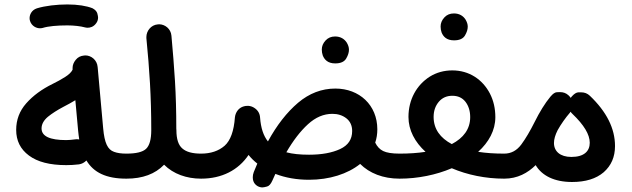

<svg xmlns="http://www.w3.org/2000/svg" viewBox="-20 -754 2786 846"><path d="M51.3 -181.6C51.3 -134.3 69.8 -96.7 107.4 -68.8C145 -40.5 199.7 -26.4 272 -26.4C287.1 -26.4 310.1 -27.3 328.1 -29.8C340.8 -31.7 351.6 -37.6 360.8 -46.9C392.6 5.9 447.3 33.2 536.6 33.2H537.1C552.2 33.2 565.4 27.8 576.2 17.1C586.9 5.9 592.3 -6.8 592.3 -22C592.3 -52.7 567.9 -77.1 537.1 -77.1H536.6C514.6 -77.1 496.6 -79.6 482.4 -85C454.6 -94.7 440.4 -123.5 434.6 -188.5L411.6 -443.8C411.6 -445.8 411.6 -447.8 411.1 -449.7L410.2 -459C407.7 -489.7 381.8 -509.8 356.4 -509.8C354.5 -509.8 352.5 -509.8 350.1 -509.3C335 -507.8 323.2 -502 314 -490.7C304.7 -479.5 299.8 -467.3 299.8 -454.6V-449.2V-446.8C294.4 -436 283.7 -425.3 266.6 -414.6C249.5 -403.8 231 -393.6 211.9 -384.3C164.1 -360.8 125.5 -332.5 95.7 -298.8C65.9 -265.1 51.3 -226.1 51.3 -181.6ZM163.1 -188C163.1 -206.5 172.4 -223.6 190.9 -239.3C209.5 -254.4 232.4 -269 259.3 -283.2C279.3 -293.5 296.9 -303.2 312 -312.5L324.2 -178.7C325.7 -164.6 327.1 -151.9 329.1 -139.6C325.7 -140.1 322.8 -140.6 319.3 -140.6C316.9 -140.6 314.9 -140.6 312.5 -140.1C298.3 -138.2 282.2 -136.7 272 -136.7C199.2 -136.7 163.1 -153.8 163.1 -188ZM112.3 -661.6C119.6 -638.7 140.6 -629.4 155.8 -629.4C160.2 -629.4 164.1 -629.9 168 -630.9C192.9 -638.7 232.4 -642.1 276.9 -642.1C304.7 -642.1 335.4 -638.7 354.5 -633.3C358.4 -632.3 362.3 -631.8 366.2 -631.8C376.5 -631.8 392.1 -634.8 404.3 -652.3C409.7 -659.7 412.1 -668 412.1 -676.8C412.1 -680.2 411.1 -686.5 408.7 -695.3C406.2 -703.6 399.4 -711.4 387.2 -717.8C361.3 -728 323.2 -734.4 276.9 -734.4C230 -734.4 179.2 -728.5 142.6 -717.3C118.7 -709.5 110.4 -688.5 110.4 -674.3C110.4 -669.9 110.8 -666 112.3 -661.6Z M481.9 -22C481.9 -6.8 487.3 5.9 498 17.1C509.3 27.8 522 33.2 537.1 33.2C608.4 33.2 663.6 12.7 703.1 -28.3C743.7 12.7 802.7 33.2 865.7 33.2H866.2C881.3 33.2 894.5 27.8 905.3 17.1C916 5.9 921.4 -6.8 921.4 -22C921.4 -52.7 897 -77.1 866.2 -77.1H865.7C828.1 -77.1 800.8 -84.5 783.7 -99.6C766.1 -114.3 757.3 -141.1 757.3 -180.2C757.3 -182.6 757.3 -185.1 756.8 -187.5C756.8 -262.2 754.9 -332 751 -396.5C747.1 -460.4 741.7 -527.3 735.4 -596.7C732.9 -627.4 706.5 -647 681.2 -647C679.2 -647 677.2 -647 674.8 -646.5C645 -644 625 -617.2 625 -591.3V-585.9C638.7 -445.3 646.5 -330.6 646.5 -180.2C646.5 -139.6 638.7 -112.3 623.5 -98.1C608.4 -84 579.6 -77.1 537.1 -77.1C522 -77.1 509.3 -71.8 498 -61C487.3 -50.3 481.9 -37.1 481.9 -22Z M811 -22C811 -6.8 816.4 5.9 827.1 17.1C838.4 27.8 851.1 33.2 866.2 33.2C957.5 33.2 1030.3 -4.4 1075.2 -71.3C1086.4 -57.1 1099.6 -44.4 1113.8 -33.2C1108.4 -21 1103.5 -8.8 1098.1 4.4C1095.2 12.2 1093.8 19.5 1093.8 26.9C1093.8 36.6 1095.7 54.7 1114.7 65.9C1121.6 69.8 1128.9 71.8 1136.2 71.8C1140.6 71.8 1147.5 70.3 1156.7 67.9C1166 65.4 1173.3 56.6 1179.7 42.5C1184.1 32.2 1189 22 1193.4 12.2C1237.8 29.3 1287.1 38.1 1341.8 38.1C1431.2 38.1 1511.7 12.7 1566.9 -31.7C1607.9 9.3 1668 33.2 1740.2 33.2H1740.7C1755.9 33.2 1769 27.8 1779.8 17.1C1790.5 5.9 1795.9 -6.8 1795.9 -22C1795.9 -52.7 1771.5 -77.1 1740.7 -77.1H1740.2C1707.5 -77.1 1683.6 -81.1 1668.5 -88.4C1653.3 -95.7 1641.6 -108.4 1633.3 -125.5C1639.6 -144 1642.6 -163.6 1642.6 -184.1C1642.6 -291 1563.5 -363.8 1457.5 -363.8C1397.5 -363.8 1342.8 -342.8 1293.5 -301.3C1244.1 -259.3 1199.7 -202.6 1160.6 -130.9C1140.6 -155.8 1129.4 -190.4 1126 -235.4C1125 -253.4 1116.7 -268.1 1101.1 -278.3C1093.3 -283.7 1084.5 -286.6 1075.2 -287.6H1070.8C1068.4 -287.6 1065.4 -287.6 1062.5 -287.1C1042.5 -284.2 1028.3 -273.4 1020 -255.4C1017.6 -249.5 1015.6 -243.7 1015.1 -237.3C1010.7 -176.8 995.6 -134.8 969.7 -111.8C943.4 -88.9 908.7 -77.1 866.2 -77.1C851.1 -77.1 838.4 -71.8 827.1 -61C816.4 -50.3 811 -37.1 811 -22ZM1444.8 -252.4C1468.3 -252.4 1488.8 -246.1 1505.9 -232.9C1522.9 -219.7 1531.7 -200.7 1531.7 -176.8C1531.7 -140.1 1514.2 -113.8 1478.5 -97.2C1442.9 -80.6 1397 -72.3 1341.8 -72.3C1302.2 -72.3 1268.6 -75.7 1241.7 -83C1271.5 -134.3 1303.2 -175.8 1336.9 -206.5C1370.6 -237.3 1406.2 -252.4 1444.8 -252.4ZM1397.9 -535.6C1397.9 -526.4 1399.4 -517.6 1402.3 -509.3C1409.7 -491.2 1424.3 -474.6 1457 -474.6C1481 -474.6 1497.1 -481.9 1505.4 -496.1C1513.7 -510.3 1517.6 -522.9 1517.6 -535.2C1517.6 -545.4 1514.2 -555.7 1507.8 -566.4C1498 -581.5 1481.4 -593.3 1456.5 -593.3C1439.5 -593.3 1425.3 -587.4 1414.6 -575.7C1403.3 -563.5 1397.9 -550.3 1397.9 -535.6Z M1685.5 -22C1685.5 -6.8 1690.9 5.9 1701.7 17.1C1712.9 27.8 1725.6 33.2 1740.7 33.2C1821.3 33.2 1901.9 16.6 1970.7 -12.7C2039.1 16.6 2119.6 33.2 2201.2 33.2H2201.7C2216.8 33.2 2230 27.8 2240.7 17.1C2251.5 5.9 2256.8 -6.8 2256.8 -22C2256.8 -52.7 2232.4 -77.1 2201.7 -77.1H2201.2C2159.2 -77.1 2121.1 -79.6 2086.9 -85C2133.8 -127.4 2162.6 -179.7 2162.6 -237.8C2162.6 -275.9 2154.8 -310.5 2138.7 -341.8C2106.4 -403.8 2047.4 -443.8 1973.1 -443.8C1936.5 -443.8 1903.3 -434.6 1874 -416.5C1815.4 -379.4 1779.8 -314.9 1779.8 -238.8C1779.8 -180.2 1808.1 -127.9 1855 -85C1820.3 -79.6 1782.2 -77.1 1740.7 -77.1C1725.6 -77.1 1712.9 -71.8 1701.7 -61C1690.9 -50.3 1685.5 -37.1 1685.5 -22ZM1890.6 -238.8C1890.6 -265.6 1898.4 -287.6 1913.6 -305.7C1928.7 -323.2 1948.2 -332 1973.1 -332C1998 -332 2017.1 -323.2 2031.2 -305.2C2044.9 -287.1 2051.8 -264.6 2051.8 -237.8C2051.8 -185.1 2022 -146 1970.7 -119.1C1919.9 -146 1890.6 -185.5 1890.6 -238.8ZM1921.4 -637.2C1921.4 -627.9 1922.9 -619.1 1925.8 -610.8C1933.1 -592.8 1947.8 -576.2 1980.5 -576.2C2004.4 -576.2 2020.5 -583.5 2028.8 -597.7C2037.1 -611.8 2041 -624.5 2041 -636.7C2041 -647 2037.6 -657.2 2031.2 -668C2021.5 -683.1 2004.9 -694.8 1980 -694.8C1962.9 -694.8 1948.7 -689 1938 -677.2C1926.8 -665 1921.4 -651.9 1921.4 -637.2Z M2146.5 -22C2146.5 -6.8 2151.9 5.9 2162.6 17.1C2173.8 27.8 2186.5 33.2 2201.7 33.2C2260.3 33.2 2305.2 8.3 2340.3 -26.4C2367.7 20 2422.4 47.9 2500.5 47.9C2560.1 47.9 2606.4 33.7 2640.1 4.9C2673.3 -24.4 2689.9 -62.5 2689.9 -110.4C2689.9 -188 2652.8 -261.7 2579.1 -332C2568.4 -342.3 2555.7 -347.2 2540.5 -347.2H2528.3C2520 -346.7 2510.7 -341.3 2500.5 -330.1C2498 -327.6 2496.1 -325.2 2494.6 -322.8C2491.7 -327.1 2488.3 -331.1 2484.4 -334.5C2474.1 -343.8 2461.9 -348.1 2447.8 -348.1C2446.3 -348.1 2441.9 -348.1 2433.6 -347.7C2425.3 -347.2 2416 -340.8 2406.7 -329.6L2405.3 -328.1C2381.3 -299.3 2356.9 -259.3 2335.9 -216.8C2315.9 -176.8 2296.4 -143.6 2276.9 -117.2C2256.8 -90.3 2231.9 -77.1 2201.7 -77.1C2186.5 -77.1 2173.8 -71.8 2162.6 -61C2151.9 -50.3 2146.5 -37.1 2146.5 -22ZM2420.9 -124C2420.9 -140.1 2426.3 -159.2 2437 -180.2C2451.2 -206.1 2473.1 -236.8 2490.7 -256.8C2492.2 -258.3 2493.2 -260.3 2494.1 -261.7C2496.6 -258.3 2499 -254.9 2502.4 -252C2553.2 -203.6 2578.6 -161.1 2578.6 -125C2578.6 -87.9 2553.7 -62.5 2497.6 -62.5C2448.2 -62.5 2420.9 -87.4 2420.9 -124Z"/></svg>

Font: Mikhak SemiBold
Style: Regular
Weight: 600
Designer: Amin Abedi
Version: Version 3.2